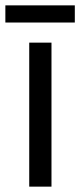

<svg xmlns="http://www.w3.org/2000/svg" viewBox="-38 -696 299 716"><path d="M241 -676H-18V-612H241ZM154 0V-537H71V0Z"/></svg>

Font: Noto Sans Sinhala UI Condensed
Style: Regular
Weight: 400
Width: 3
Designer: Jelle Bosma - Monotype Design Team
Foundry: Monotype Imaging Inc.
Version: Version 2.006